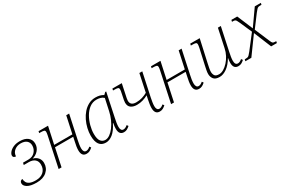

<svg xmlns="http://www.w3.org/2000/svg" viewBox="84 -1469 3566 2403"><g transform="rotate(-30 1866.5 -268.0)"><path d="M181 10Q94 10 50.5 -15.5Q7 -41 7 -77Q7 -95 17.5 -107Q28 -119 46 -119Q46 -93 58 -70.5Q70 -48 100 -34Q130 -20 186 -20Q256 -20 297 -57.5Q338 -95 338 -159Q338 -208 307 -235Q276 -262 220 -262H148L155 -292H233Q292 -292 327.5 -330.5Q363 -369 363 -422Q363 -465 333.5 -490.5Q304 -516 248 -516Q195 -516 157.5 -485.5Q120 -455 118 -404Q100 -405 89 -412.5Q78 -420 78 -437Q78 -459 98.5 -484.5Q119 -510 158 -528Q197 -546 252 -546Q325 -546 366 -513Q407 -480 407 -424Q407 -370 372.5 -330Q338 -290 286 -277L285 -276Q331 -264 356.5 -233Q382 -202 382 -158Q382 -85 328.5 -37.5Q275 10 181 10Z M902 10Q831 10 831 -80Q831 -104 835.5 -133.5Q840 -163 848 -197L861 -259H598L543 0H501L593 -434Q596 -448 597.5 -460Q599 -472 599 -479Q599 -501 583.5 -506Q568 -511 534 -511H515L520 -536H657L604 -290H867L920 -536H962L890 -199Q883 -169 878.5 -138Q874 -107 874 -83Q874 -55 884 -39Q894 -23 915 -23Q942 -23 974 -51L989 -30Q969 -12 949 -1Q929 10 902 10Z M1182 10Q1057 10 1057 -161Q1057 -211 1069.5 -264.5Q1082 -318 1106 -368Q1130 -418 1165 -458Q1200 -498 1245.5 -522Q1291 -546 1345 -546Q1415 -546 1459 -516L1488 -544H1502L1430 -202Q1423 -171 1418 -139Q1413 -107 1413 -83Q1413 -23 1453 -23Q1481 -23 1513 -51L1528 -30Q1508 -12 1488 -1Q1468 10 1442 10Q1372 10 1372 -77Q1372 -93 1374 -113Q1376 -133 1381 -159H1377Q1331 -68 1281.5 -29Q1232 10 1182 10ZM1191 -23Q1224 -23 1257.5 -46.5Q1291 -70 1321.5 -110.5Q1352 -151 1375 -202.5Q1398 -254 1410 -311L1447 -482Q1426 -502 1398.5 -509Q1371 -516 1345 -516Q1287 -516 1242 -482Q1197 -448 1166 -394Q1135 -340 1118.5 -278Q1102 -216 1102 -160Q1102 -85 1127 -54Q1152 -23 1191 -23Z M1753 -205Q1701 -205 1668.5 -228.5Q1636 -252 1636 -303Q1636 -317 1640 -339Q1644 -361 1651 -393Q1661 -438 1663.5 -454.5Q1666 -471 1666 -479Q1666 -501 1650.5 -506Q1635 -511 1601 -511H1582L1587 -536H1723L1694 -398Q1686 -362 1682 -341Q1678 -320 1678 -307Q1678 -237 1762 -237Q1808 -237 1847.5 -249Q1887 -261 1923 -281L1977 -536H2019L1947 -199Q1941 -169 1936 -138Q1931 -107 1931 -83Q1931 -55 1941 -39Q1951 -23 1972 -23Q1999 -23 2031 -51L2046 -30Q2026 -12 2006 -1Q1986 10 1959 10Q1889 10 1889 -80Q1889 -104 1893.5 -133.5Q1898 -163 1905 -197L1916 -249Q1880 -229 1839.5 -217Q1799 -205 1753 -205Z M2527 10Q2456 10 2456 -80Q2456 -104 2460.5 -133.5Q2465 -163 2473 -197L2486 -259H2223L2168 0H2126L2218 -434Q2221 -448 2222.5 -460Q2224 -472 2224 -479Q2224 -501 2208.5 -506Q2193 -511 2159 -511H2140L2145 -536H2282L2229 -290H2492L2545 -536H2587L2515 -199Q2508 -169 2503.5 -138Q2499 -107 2499 -83Q2499 -55 2509 -39Q2519 -23 2540 -23Q2567 -23 2599 -51L2614 -30Q2594 -12 2574 -1Q2554 10 2527 10Z M2825 10Q2764 10 2740 -21Q2716 -52 2716 -94Q2716 -118 2722 -148Q2728 -178 2734 -206L2784 -430Q2787 -445 2789 -458.5Q2791 -472 2791 -479Q2791 -501 2775.5 -506Q2760 -511 2726 -511H2707L2712 -536H2849L2777 -211Q2770 -179 2764.5 -150Q2759 -121 2759 -100Q2759 -70 2773.5 -46.5Q2788 -23 2837 -23Q2868 -23 2902 -43Q2936 -63 2967.5 -97.5Q2999 -132 3022.5 -177Q3046 -222 3056 -272L3112 -536H3154L3083 -202Q3076 -171 3071 -139Q3066 -107 3066 -83Q3066 -23 3107 -23Q3135 -23 3166 -51L3181 -30Q3162 -12 3142 -1Q3122 10 3095 10Q3025 10 3025 -77Q3025 -105 3032 -142H3029Q2984 -66 2930 -28Q2876 10 2825 10Z M3199 0 3205 -25H3218Q3236 -25 3247 -28Q3258 -31 3270 -43Q3282 -55 3302 -80L3456 -279L3379 -454Q3368 -480 3360 -492Q3352 -504 3342.5 -507.5Q3333 -511 3317 -511H3301L3307 -536H3391L3486 -310L3645 -536H3733L3727 -511H3715Q3695 -511 3683 -508Q3671 -505 3659.5 -492.5Q3648 -480 3627 -454L3499 -283L3589 -71Q3601 -41 3611 -33Q3621 -25 3646 -25H3660L3655 0H3572L3469 -252L3286 0Z"/></g></svg>

Font: Noto Serif ExtraLight
Style: Italic
Weight: 200
Italic angle: -12°
Designer: Monotype Design Team
Foundry: Monotype Imaging Inc.
Version: Version 2.014; ttfautohint (v1.8.4.7-5d5b)